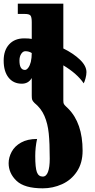

<svg xmlns="http://www.w3.org/2000/svg" viewBox="-27 -780 517 1046"><path d="M20 109Q20 78 36.5 47Q53 16 88 -3.5Q123 -23 175 -23Q165 22 165 70Q165 134 174 158Q183 182 206 182Q225 182 234.5 156.5Q244 131 244 85Q244 0 238.5 -53.5Q233 -107 215 -148.5Q197 -190 161 -219Q151 -229 148.5 -236Q146 -243 146 -259V-355Q128 -324 92 -324Q46 -324 19.5 -357.5Q-7 -391 -7 -450Q-7 -506 23 -538.5Q53 -571 105 -571Q131 -571 146 -568V-659Q146 -687 139 -695.5Q132 -704 108 -704H70V-760H318V-516Q373 -489 408.5 -455Q444 -421 444 -387Q444 -372 439 -353.5Q434 -335 429 -326Q393 -379 318 -424V-232Q318 -219 321 -213.5Q324 -208 332 -200.5Q340 -193 344 -189Q423 -110 423 41Q423 108 392 154.5Q361 201 311 223.5Q261 246 206 246Q106 246 63 205Q20 164 20 109ZM141 -443Q146 -466 146 -491Q131 -501 111 -501Q98 -501 88.5 -486.5Q79 -472 79 -450Q79 -399 109 -399Q118 -399 127 -411Q136 -423 141 -443Z"/></svg>

Font: Noto Serif Georgian Black Cond
Style: Regular
Weight: 900
Width: 3
Designer: Monotype Design team
Foundry: Monotype Imaging Inc.
Version: Version 1.000